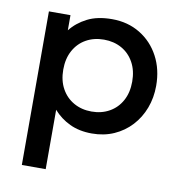

<svg xmlns="http://www.w3.org/2000/svg" viewBox="-81 -584 808 868"><g transform="rotate(10 323.0 -150.0)"><path d="M76.5 210V-495H175.5V-425.5Q205 -463 251 -486.5Q297 -510 364.5 -510Q437 -510 493.2 -475.8Q549.5 -441.5 581 -382.2Q612.5 -323 612.5 -247.5Q612.5 -193 594.5 -145.2Q576.5 -97.5 543.2 -61.5Q510 -25.5 464.2 -5.2Q418.5 15 363 15Q305 15 261 -6Q217 -27 186 -62.5V210ZM344.5 -82.5Q390.5 -82.5 426.2 -102.8Q462 -123 482.2 -160Q502.5 -197 502.5 -247.5Q502.5 -298 482 -335.2Q461.5 -372.5 425.8 -392.5Q390 -412.5 344.5 -412.5Q298.5 -412.5 262.8 -392.5Q227 -372.5 206.5 -335.2Q186 -298 186 -247.5Q186 -197 206.5 -160Q227 -123 262.8 -102.8Q298.5 -82.5 344.5 -82.5Z"/></g></svg>

Font: Geologica Thin Cursive
Style: Regular
Weight: 400
Version: Version 1.010;gftools[0.9.28]